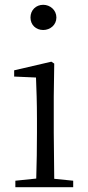

<svg xmlns="http://www.w3.org/2000/svg" viewBox="-20 -780 368 800"><path d="M160 -655C189 -655 215 -676 215 -707C215 -738 189 -760 160 -760C130 -760 107 -738 107 -707C107 -676 130 -655 160 -655ZM130 0H285V-27L206 -35L204 -227V-378L206 -515L194 -523L39 -487V-461L130 -457C132 -407 134 -352 134 -285V-227C134 -173 133 -91 131 -36L44 -27V0Z"/></svg>

Font: Source Han Serif CN Light
Style: Regular
Weight: 300
Designer: Ryoko NISHIZUKA 西塚涼子 (kana & ideographs); Frank Grießhammer (Latin, Greek & Cyrillic); Wenlong ZHANG 张文龙 (bopomofo); San
Foundry: Adobe
Version: Version 2.003;hotconv 1.1.1;makeotfexe 2.6.0